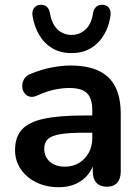

<svg xmlns="http://www.w3.org/2000/svg" viewBox="-20 -773 587 803"><path d="M226 10Q173 10 131.5 -10.5Q90 -31 66.5 -66Q43 -101 43 -145Q43 -199 71 -230.5Q99 -262 162 -276Q225 -290 331 -290H381V-218H332Q270 -218 233 -212Q196 -206 180.5 -191.5Q165 -177 165 -151Q165 -118 188 -97Q211 -76 252 -76Q285 -76 310.5 -91.5Q336 -107 351 -134Q366 -161 366 -196V-311Q366 -361 344 -383Q322 -405 270 -405Q241 -405 207.5 -398Q174 -391 137 -374Q118 -365 103.5 -369Q89 -373 81 -385.5Q73 -398 73 -413Q73 -428 81 -442.5Q89 -457 108 -464Q154 -483 196.5 -491Q239 -499 274 -499Q346 -499 392.5 -477Q439 -455 462 -410.5Q485 -366 485 -296V-56Q485 -25 470 -8.5Q455 8 427 8Q399 8 383.5 -8.5Q368 -25 368 -56V-104H376Q369 -69 348.5 -43.5Q328 -18 297 -4Q266 10 226 10ZM279 -551Q232 -551 198 -571.5Q164 -592 143.5 -627.5Q123 -663 116 -707Q113 -727 122.5 -739.5Q132 -752 148 -753Q165 -754 175.5 -745Q186 -736 189 -717Q197 -672 221 -649.5Q245 -627 279 -627Q313 -627 337.5 -649.5Q362 -672 369 -717Q372 -736 383 -745Q394 -754 410 -753Q427 -752 436 -739.5Q445 -727 442 -707Q436 -663 415 -627.5Q394 -592 360 -571.5Q326 -551 279 -551Z"/></svg>

Font: Nunito ExtraLight
Style: Bold
Weight: 700
Version: Version 3.602